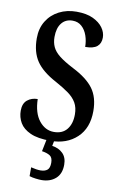

<svg xmlns="http://www.w3.org/2000/svg" viewBox="-103 -780 666 1070"><g transform="rotate(10 230.0 -245.0)"><path d="M222 10Q150 10 108 -9Q66 -28 48 -59Q30 -90 30 -127Q30 -168 54 -187.5Q78 -207 112 -207Q114 -128 148.5 -85Q183 -42 232 -42Q280 -42 305.5 -73.5Q331 -105 331 -158Q331 -197 315.5 -224Q300 -251 269.5 -273Q239 -295 195 -319Q116 -361 82 -411.5Q48 -462 48 -540Q48 -596 73.5 -637.5Q99 -679 143 -701.5Q187 -724 241 -724Q298 -724 335 -706.5Q372 -689 391 -662.5Q410 -636 410 -607Q410 -574 389 -556.5Q368 -539 322 -539Q322 -572 311.5 -602.5Q301 -633 280 -652Q259 -671 228 -671Q189 -671 166.5 -643Q144 -615 144 -564Q144 -533 155.5 -508Q167 -483 195.5 -460.5Q224 -438 276 -411Q357 -370 393 -321Q429 -272 429 -194Q429 -98 371.5 -44Q314 10 222 10ZM210 234Q198 234 177.5 231.5Q157 229 142 224V174Q174 182 196 182Q220 182 234 171Q248 160 248 130Q248 100 231 89.5Q214 79 186 75L203 -9H246L237 36Q274 41 297.5 64Q321 87 321 128Q321 180 290 207Q259 234 210 234Z"/></g></svg>

Font: Noto Serif Khmer ExtraCondensed SemiBold
Style: Regular
Weight: 600
Width: 2
Designer: Danh Hong and the Monotype Design Team
Foundry: Monotype Imaging Inc.
Version: Version 2.004; ttfautohint (v1.8.4.7-5d5b)